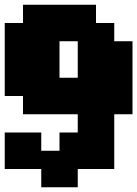

<svg xmlns="http://www.w3.org/2000/svg" viewBox="-20 -713 579 810"><path d="M0 0V-154H154V-77H231V-154H308V-231H77V-308H0V-616H77V-693H385V-616H462V-539H539V-231H462V0H308V77H154V0ZM308 -385V-539H231V-385Z"/></svg>

Font: Coral Pixels
Style: Regular
Weight: 400
Designer: Tanukizamurai
Foundry: TanukiFont
Version: Version 1.000; ttfautohint (v1.8.4.7-5d5b)